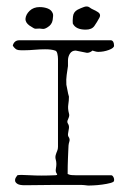

<svg xmlns="http://www.w3.org/2000/svg" viewBox="-20 -575 394 596"><path d="M254 1Q238 -1 231.5 -1Q225 -1 219 -1H152L57 0Q41 0 34.5 -4Q28 -8 27 -13Q26 -19 29.5 -24.5Q33 -30 34 -31Q41 -33 73.5 -31Q106 -29 151 -31Q154 -31 156.5 -32Q159 -33 155 -38Q152 -43 153.5 -51.5Q155 -60 155 -66Q155 -73 153 -80Q151 -87 153 -94Q155 -101 157.5 -106.5Q160 -112 160 -119V-392Q160 -400 158 -408.5Q156 -417 151 -418Q140 -422 120 -422Q104 -422 87 -420.5Q70 -419 57 -419Q53 -419 45 -419Q37 -419 32 -421Q28 -423 23.5 -428Q19 -433 20 -435Q25 -450 40 -450H325Q334 -448 334 -433Q334 -426 318 -420Q302 -414 285 -414Q280 -414 275.5 -415.5Q271 -417 267 -418Q259 -411 250 -411L215 -418Q203 -418 197 -408.5Q191 -399 191 -387V-370Q189 -356 187 -342.5Q185 -329 186 -312Q188 -304 189.5 -294.5Q191 -285 194 -275Q194 -263 192 -250.5Q190 -238 194 -223Q196 -217 193.5 -210.5Q191 -204 191 -204Q187 -197 191 -191Q195 -185 194 -177Q193 -170 191.5 -162Q190 -154 193 -150Q198 -143 195 -134.5Q192 -126 192 -108Q192 -108 191 -84.5Q190 -61 190 -35Q190 -35 195 -33Q200 -31 215 -31H325Q329 -31 332 -25.5Q335 -20 334 -14Q334 -10 323 -7Q312 -4 297 -2Q282 0 269.5 0.5Q257 1 254 1ZM246 -483Q215 -483 206 -502Q205 -509 206.5 -523.5Q208 -538 221 -545Q231 -550 241 -553.5Q251 -557 258 -552Q263 -548 270 -545Q277 -542 283 -538Q295 -531 288 -519Q281 -506 273 -494.5Q265 -483 246 -483ZM94 -486Q88 -485 83 -488.5Q78 -492 71 -496Q59 -505 59 -516Q60 -530 72 -541.5Q84 -553 103 -553Q117 -553 128.5 -548.5Q140 -544 144 -533Q146 -528 143.5 -513Q141 -498 127 -490Q118 -484 110.5 -485.5Q103 -487 94 -486Z"/></svg>

Font: Sankofa Display
Style: Regular
Weight: 400
Designer: Batsirai Madzonga
Foundry: Batsirai Madzonga
Version: Version 1.000; ttfautohint (v1.8.4.7-5d5b)